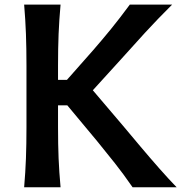

<svg xmlns="http://www.w3.org/2000/svg" viewBox="-20 -791 781 811"><path d="M82 0Q87.4 -63.5 89.6 -122.3Q91.8 -181.2 91.8 -253.4V-513.7Q91.8 -587.4 89.6 -647.2Q87.4 -707 82 -771.5H235.8Q230 -707 227.5 -647.2Q225.1 -587.4 225.1 -513.7V-453.6H262.7L374 -579.6Q413.1 -624.5 449.2 -668.9Q485.4 -713.4 528.3 -771.5H707Q646 -710.9 591.8 -651.9Q537.6 -592.8 484.9 -533.7L372.1 -409.7L497.6 -262.2Q532.2 -220.7 572.8 -172.6Q613.3 -124.5 653.3 -79.1Q693.4 -33.7 726.1 0H540Q502 -55.2 465.1 -101.8Q428.2 -148.4 391.1 -193.8L264.2 -346.2H225.1V-253.4Q225.1 -181.2 227.5 -122.3Q230 -63.5 235.8 0Z"/></svg>

Font: Pinar-DS1-FD SemiBold
Style: Regular
Weight: 600
Designer: Amin Abedi
Version: Version 3.000